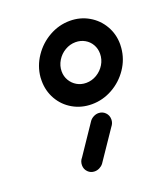

<svg xmlns="http://www.w3.org/2000/svg" viewBox="-103 -593 575 666"><g transform="rotate(-20 184.0 -260.0)"><path d="M290.7 -377.8Q290.7 -396.3 282 -411.5Q273.3 -426.7 258 -435.4Q242.6 -444.1 224.1 -444.1Q203.3 -444.1 185 -433.3Q166.7 -422.6 155.6 -404.3Q144.4 -385.9 144.4 -364.8Q144.4 -346.7 153.3 -331.5Q162.2 -316.3 177.4 -307.4Q192.6 -298.5 211.5 -298.5Q232.2 -298.5 250.6 -309.4Q268.9 -320.4 279.8 -338.5Q290.7 -356.7 290.7 -377.8ZM68.1 -358.1Q68.1 -366.7 68.5 -371.1Q72.2 -411.5 95.4 -445.7Q118.5 -480 154.4 -500.2Q190.4 -520.4 230.7 -520.4Q268.9 -520.4 300.2 -502.2Q331.5 -484.1 349.4 -453Q367.4 -421.9 367.4 -384.4Q367.4 -380 366.7 -371.1Q363.3 -330.7 340.2 -296.5Q317 -262.2 281.1 -242.2Q245.2 -222.2 204.8 -222.2Q166.3 -222.2 135 -240.2Q103.7 -258.1 85.9 -289.3Q68.1 -320.4 68.1 -358.1ZM134.1 0Q119.3 0 109.3 -10.2Q99.3 -20.4 99.3 -34.8Q99.3 -50 108.9 -60.7L182.2 -169.3Q187.8 -176.7 196.5 -181.1Q205.2 -185.6 214.4 -185.6Q229.3 -185.6 239.4 -175.4Q249.6 -165.2 249.6 -150Q249.6 -136.3 240.4 -125.2L166.3 -15.9Q160.4 -8.5 151.9 -4.3Q143.3 0 134.1 0Z"/></g></svg>

Font: 26F Galaxy Sans
Style: Bold Italic
Weight: 700
Italic angle: -5°
Designer: C₂₉H₂₅N₃O₅
Version: Version 1.200